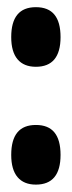

<svg xmlns="http://www.w3.org/2000/svg" viewBox="-20 -518 197 527"><path d="M78.5 -11.3Q45.5 -11.3 28.2 -31.8Q10.8 -52.3 10.8 -92.8Q10.8 -134 27.7 -154.5Q44.5 -175 78.5 -175Q112.7 -175 129.4 -154.5Q146.2 -134 146.2 -92.8Q146.2 -11.3 78.5 -11.3ZM78.5 -334.7Q45.5 -334.7 28.2 -355.2Q10.8 -375.7 10.8 -416.2Q10.8 -457.3 27.7 -477.8Q44.5 -498.3 78.5 -498.3Q112.7 -498.3 129.4 -477.8Q146.2 -457.3 146.2 -416.2Q146.2 -334.7 78.5 -334.7Z"/></svg>

Font: Bricolage Grotesque 96pt ExtraBold Condensed
Style: Regular
Weight: 800
Width: 3
Version: Version 1.001;gftools[0.9.33.dev8+g029e19f]